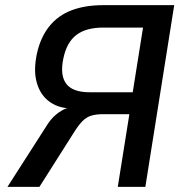

<svg xmlns="http://www.w3.org/2000/svg" viewBox="-20 -725 720 745"><path d="M9 0 157 -231Q177 -264 197.5 -280.5Q218 -297 234 -303L241 -304L234 -306Q192 -312 162.5 -338Q133 -364 121.5 -409Q110 -454 123 -516Q137 -580 171 -622.5Q205 -665 257.5 -685Q310 -705 381 -705H656L544 0H437L482 -282H381Q354 -282 335 -276.5Q316 -271 301 -256Q286 -241 270 -216L133 0ZM328 -367H495L535 -618H381Q314 -618 276.5 -589.5Q239 -561 226 -499Q212 -433 237 -400Q262 -367 328 -367Z"/></svg>

Font: Nunito Sans 7pt SemiCondensed SemiBold
Style: Italic
Weight: 600
Width: 4
Italic angle: -9°
Designer: Vernon Adams
Foundry: Vernon Adams
Version: Version 3.101;gftools[0.9.27]